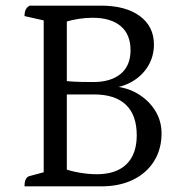

<svg xmlns="http://www.w3.org/2000/svg" viewBox="-20 -661 657 681"><path d="M67 0Q67 -16 71 -24.5Q75 -33 83 -36L150 -54L135 -38V-602L151 -585L67 -604Q67 -618 71 -626.5Q75 -635 85 -641H338Q426 -641 476 -604Q526 -567 526 -503Q526 -462 506 -428Q486 -394 451 -373Q416 -352 372 -348L376 -355Q426 -353 466 -330Q506 -307 529.5 -270Q553 -233 553 -188Q553 -132 526.5 -89.5Q500 -47 452 -23.5Q404 0 339 0ZM323 -43Q392 -43 428.5 -78.5Q465 -114 465 -181Q465 -253 426.5 -289.5Q388 -326 314 -326H207L217 -335V-51L207 -63Q230 -54 262.5 -48.5Q295 -43 323 -43ZM217 -361 204 -376Q208 -374 226 -372.5Q244 -371 267.5 -370.5Q291 -370 311 -370Q373 -370 408 -399Q443 -428 443 -483Q443 -539 408 -568.5Q373 -598 308 -598Q284 -598 258.5 -594Q233 -590 207 -582L217 -591Z"/></svg>

Font: Petrona
Style: Regular
Weight: 400
Designer: Ringo R. Seeber
Foundry: Ringo R. Seeber
Version: Version 2.001; ttfautohint (v1.8.3)